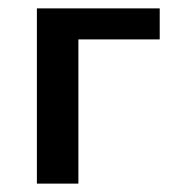

<svg xmlns="http://www.w3.org/2000/svg" viewBox="-20 -438 425 458"><path d="M361 -344H167V0H68V-418H361Z"/></svg>

Font: Ysabeau Semibold
Style: Regular
Weight: 600
Designer: Christian Thalmann (Catharsis Fonts)
Version: Version 0.003